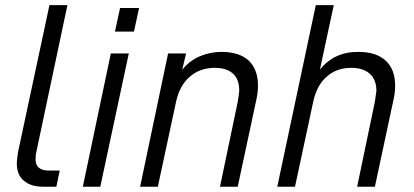

<svg xmlns="http://www.w3.org/2000/svg" viewBox="-20 -710 1574 730"><path d="M43.9 -89.8Q43.9 -101.6 48.8 -132.8L168 -690.4H236.3L119.1 -136.7Q115.2 -122.1 115.2 -106.4Q115.2 -82 127.9 -72.3Q140.6 -61.5 166 -61.5H207L194.3 0H146.5Q95.7 0 70.3 -23.4Q43.9 -44.9 43.9 -89.8Z M401.4 -506.8H469.7L361.3 0H294.9ZM436.5 -679.7H508.8L489.3 -589.8H417Z M619.1 -506.8H687.5L672.9 -445.3Q702.1 -480.5 740.2 -496.1Q779.3 -512.7 822.3 -512.7Q889.6 -512.7 925.8 -479.5Q960.9 -445.3 960.9 -384.8Q960.9 -359.4 955.1 -333L883.8 0H816.4L883.8 -322.3Q888.7 -351.6 889.6 -365.2Q889.6 -409.2 865.2 -430.7Q840.8 -452.1 796.9 -452.1Q741.2 -452.1 702.1 -418.9Q663.1 -385.7 649.4 -323.2L580.1 0H512.7Z M1180.7 -690.4H1249L1196.3 -445.3Q1251 -513.7 1342.8 -512.7Q1410.2 -512.7 1446.3 -479.5Q1482.4 -446.3 1482.4 -383.8Q1482.4 -359.4 1476.6 -333L1405.3 0H1337.9L1405.3 -323.2Q1409.2 -347.7 1411.1 -364.3Q1411.1 -407.2 1385.7 -429.7Q1360.4 -452.1 1315.4 -452.1Q1259.8 -452.1 1222.7 -418.9Q1184.6 -386.7 1170.9 -323.2L1101.6 0H1034.2Z"/></svg>

Font: Dinish
Style: Italic
Weight: 400
Italic angle: -12°
Designer: Bert Driehuis
Foundry: Playbeing
Version: Version 3.002; git-62d0f29-release